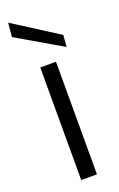

<svg xmlns="http://www.w3.org/2000/svg" viewBox="-143 -763 497 803"><g transform="rotate(-20 105.5 -361.5)"><path d="M71 0V-501H141V0ZM204 -544 3 -661 9 -723 208 -596Z"/></g></svg>

Font: DM Sans 18pt Light
Style: Regular
Weight: 300
Designer: Colophon Foundry, Jonny Pinhorn
Foundry: Colophon Foundry
Version: Version 4.004;gftools[0.9.30]